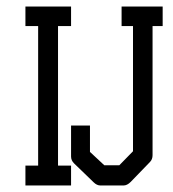

<svg xmlns="http://www.w3.org/2000/svg" viewBox="-20 -617 532 589"><path d="M198 -232H256V-151L300 -110H346L388 -153V-537H353V-597H479V-537H448V-141Q448 -128 440 -120L381 -59Q370 -48 359 -48H288Q277 -48 267 -58L207 -116Q198 -125 198 -137ZM58 -597H198V-537H158V-109H198V-48H58V-109H97V-537H58Z"/></svg>

Font: IBM 3270 Semi-Condensed
Style: Condensed
Weight: 400
Monospace: yes
Version: Version 2.3.1